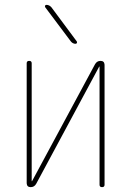

<svg xmlns="http://www.w3.org/2000/svg" viewBox="-20 -770 540 790"><path d="M271.5 -599.6 166 -740.2Q164.1 -743.2 165.5 -746.6Q167 -750 170.9 -750Q182.6 -750 191.4 -740.2L295.9 -599.6Q297.9 -596.7 296.4 -593.3Q294.9 -589.8 291 -589.8Q279.3 -589.8 271.5 -599.6ZM106.4 0Q90.8 0 89.8 -15.6V-509.8Q89.8 -519.5 100.1 -519.5Q110.4 -519.5 110.4 -509.8V-25.4Q110.4 -24.4 111.3 -24.4Q112.3 -24.4 112.3 -25.4L371.1 -505.9Q378.9 -519.5 393.6 -519.5Q409.2 -519.5 410.2 -503.9V-9.8Q410.2 0 399.9 0Q389.6 0 389.6 -9.8V-495.1Q389.6 -496.1 388.7 -496.1Q387.7 -496.1 387.7 -495.1L128.9 -13.7Q121.1 0 106.4 0Z"/></svg>

Font: Rounded-X Mgen+ 2m thin
Style: Regular
Weight: 100
Designer: [Source Han Sans]
Ryoko NISHIZUKA  (kana & ideographs); Paul D. Hunt (Latin, Greek & Cyrillic); Wenlong ZHANG  (bopomofo
Version: Version 1.059.20150602